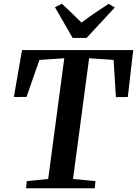

<svg xmlns="http://www.w3.org/2000/svg" viewBox="-20 -1012 736 1032"><path d="M120 0 124 -38.5 239 -50 325.5 -699 192 -690 122.5 -491 54.5 -490.5 98.5 -743H696L667 -490.5L603 -490L590.5 -690L459 -699L372.5 -50L493 -38.5L489.5 0ZM370.5 -808 275.5 -973 312.5 -992Q339.5 -967 366 -941.5Q392.5 -916 418 -890.5Q452.5 -916.5 489.2 -941.8Q526 -967 564 -991.5L597 -971.5L445 -808Z"/></svg>

Font: Merriweather 60pt SemiBold
Style: Italic
Weight: 600
Italic angle: -7.8°
Version: Version 2.101